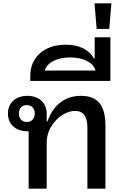

<svg xmlns="http://www.w3.org/2000/svg" viewBox="-20 -1140 750 1160"><path d="M153 0H262V-280C262 -382 354 -470 434 -470C477 -470 508 -444 508 -369V0H617V-380C617 -500 574 -561 469 -561C374 -561 302 -507 267 -407H262V-454C262 -520 214 -561 145 -561C76 -561 28 -520 28 -454C28 -388 76 -347 145 -347H153ZM142 -403C113 -403 94 -423 94 -454C94 -485 113 -505 142 -505C171 -505 190 -485 190 -454C190 -423 171 -403 142 -403Z M163 -651H647V-915H552V-786H548C520 -838 460 -870 378 -870C249 -870 163 -796 163 -682ZM404 -793C485 -793 546 -761 557 -714H251C262 -761 324 -793 404 -793Z M653 -1120H551L564 -965H640Z"/></svg>

Font: IBM Plex Thai Looped Medium
Style: Regular
Weight: 500
Designer: Mike Abbink, Paul van der Laan, Pieter van Rosmalen, Ben Mitchell, Mark Frömberg
Foundry: Bold Monday
Version: Version 1.0